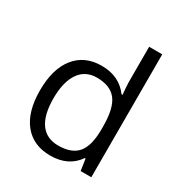

<svg xmlns="http://www.w3.org/2000/svg" viewBox="-179 -889 971 1028"><g transform="rotate(30 306.5 -375.0)"><path d="M450.2 -71.8H445.8Q389.6 9.8 277.8 9.8Q172.9 9.8 114.5 -62Q56.2 -133.8 56.2 -266.1Q56.2 -398.4 114.7 -471.7Q173.3 -544.9 277.8 -544.9Q386.7 -544.9 444.8 -465.8H451.2L447.8 -504.4L445.8 -542V-759.8H526.9V0H460.9ZM288.1 -58.1Q371.1 -58.1 408.4 -103.3Q445.8 -148.4 445.8 -249V-266.1Q445.8 -379.9 408 -428.5Q370.1 -477.1 287.1 -477.1Q215.8 -477.1 178 -421.6Q140.1 -366.2 140.1 -265.1Q140.1 -162.6 177.7 -110.4Q215.3 -58.1 288.1 -58.1Z"/></g></svg>

Font: f06896923
Style: Regular
Weight: 400
Foundry: Ascender Corporation
Version: Version 1.10